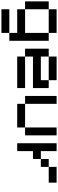

<svg xmlns="http://www.w3.org/2000/svg" viewBox="924 -1520 818 2707"><g transform="rotate(90 1333.5 -167.0)"><path d="M111.1 -111.1H0V-444.4H111.1ZM444.4 222.2H111.1V111.1H444.4ZM444.4 -111.1V-444.4H555.6V111.1H444.4V0H111.1V-111.1ZM444.4 -444.4H111.1V-555.6H444.4Z M1111.1 -444.4H777.8V-555.6H1111.1ZM777.8 -222.2V-111.1H666.7V-444.4H777.8V-333.3H1111.1V-444.4H1222.2V-222.2ZM1222.2 0H777.8V-111.1H1222.2Z M1444.4 -111.1H1333.3V-555.6H1444.4ZM1888.9 -111.1H1777.8V-555.6H1888.9ZM1777.8 0H1444.4V-111.1H1777.8Z M2333.3 -333.3H2222.2V-444.4H2333.3ZM2555.6 -444.4H2333.3V-555.6H2555.6ZM2111.1 -222.2V0H2000V-555.6H2111.1V-333.3H2222.2V-222.2Z"/></g></svg>

Font: Pixeloid Mono
Style: Regular
Weight: 400
Monospace: yes
Designer: GGBotNet
Foundry: GGBotNet
Version: 0.5